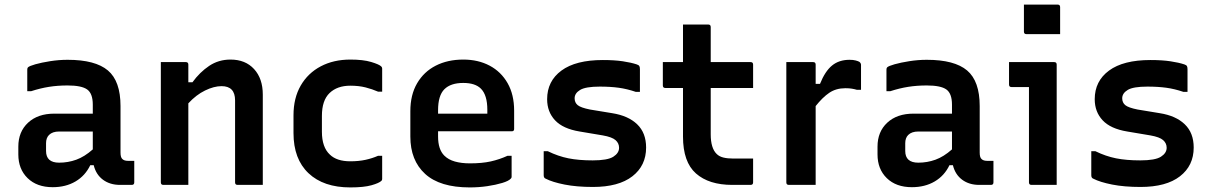

<svg xmlns="http://www.w3.org/2000/svg" viewBox="-20 -807 5280 838"><path d="M506 -344V-141Q506 -120 514 -113Q522 -105 538 -105H566V-11Q566 0 555 0H504Q460 0 429.5 -22.5Q399 -45 389 -86H374Q352 -40 309.5 -15Q267 10 210 10Q141 10 100.5 -29.5Q60 -69 60 -133V-167Q60 -232 102.5 -271.5Q145 -311 217 -311H385V-350Q385 -399 360.5 -416.5Q336 -434 275 -434Q232 -434 194 -428Q156 -422 116 -409H99V-503Q99 -510 102 -513Q108 -519 134.5 -526.5Q161 -534 199 -540Q237 -546 275 -546Q396 -546 451 -499.5Q506 -453 506 -344ZM181 -148Q181 -97 238 -97Q277 -97 313 -110Q349 -123 385 -155V-233H238Q209 -233 194 -218Q181 -205 181 -182Z M802 0H693Q682 0 682 -11V-536H791Q802 -536 802 -525V-448H820Q852 -492 893 -519.5Q934 -547 986 -547Q1051 -547 1089 -505.5Q1127 -464 1127 -394V0H1017Q1006 0 1006 -11V-369Q1006 -431 947 -431Q914 -431 875 -412Q836 -393 802 -356Z M1509 -547Q1565 -547 1600 -536.5Q1635 -526 1644 -517Q1648 -513 1648 -508V-407H1630Q1605 -418 1575.5 -425.5Q1546 -433 1509 -433Q1452 -433 1418.5 -401Q1385 -369 1385 -301V-232Q1385 -164 1420 -132Q1450 -103 1509 -103Q1546 -103 1575.5 -109.5Q1605 -116 1630 -127H1648V-26Q1648 -21 1645 -18Q1635 -8 1601.5 1.5Q1568 11 1509 11Q1392 11 1326.5 -51Q1261 -113 1261 -226V-304Q1261 -379 1292.5 -433.5Q1324 -488 1380 -517.5Q1436 -547 1509 -547Z M2002 -547Q2067 -547 2117 -520.5Q2167 -494 2195.5 -444Q2224 -394 2224 -324V-244Q2224 -234 2214 -234H1892V-211Q1892 -155 1919 -128Q1937 -110 1965.5 -102Q1994 -94 2031 -94Q2084 -94 2122 -102.5Q2160 -111 2195 -127H2213V-35Q2213 -30 2209 -27Q2200 -17 2172 -8.5Q2144 0 2107 5.5Q2070 11 2030 11Q1900 11 1835.5 -48Q1771 -107 1771 -211V-322Q1771 -393 1800.5 -443.5Q1830 -494 1882 -520.5Q1934 -547 2002 -547ZM2002 -445Q1947 -445 1919.5 -417.5Q1892 -390 1892 -326V-311H2107V-328Q2107 -392 2079 -420Q2054 -445 2002 -445Z M2567 -107Q2632 -107 2657 -123Q2682 -139 2682 -162Q2682 -182 2666.5 -195.5Q2651 -209 2611 -216L2510 -233Q2437 -245 2402.5 -282Q2368 -319 2368 -374Q2368 -453 2430.5 -499Q2493 -545 2611 -545Q2662 -545 2698.5 -539.5Q2735 -534 2759 -526Q2768 -523 2770.5 -518.5Q2773 -514 2773 -505V-406H2755Q2717 -419 2680.5 -424Q2644 -429 2598 -429Q2536 -429 2512 -414.5Q2488 -400 2488 -378Q2488 -359 2501.5 -348Q2515 -337 2555 -329L2652 -313Q2722 -302 2761 -264.5Q2800 -227 2800 -163Q2800 -84 2740 -37.5Q2680 9 2568 9Q2497 9 2444 -1.5Q2391 -12 2362 -27Q2353 -30 2353 -42V-147H2371Q2416 -125 2461 -116Q2506 -107 2567 -107Z M3267 -115V-11Q3267 0 3256 0H3176Q3074 0 3017.5 -50Q2961 -100 2961 -211V-423H2884Q2873 -423 2873 -434V-536H2961V-700H3071Q3082 -700 3082 -689V-536H3256Q3267 -536 3267 -525V-423H3082V-221Q3082 -160 3108 -135Q3119 -124 3137 -119.5Q3155 -115 3180 -115Z M3540 0H3423Q3412 0 3412 -11V-536H3529Q3540 -536 3540 -525V-441H3559Q3581 -496 3611.5 -521Q3642 -546 3688 -546Q3704 -546 3715 -543Q3726 -540 3731 -537Q3738 -531 3738 -524V-415H3720Q3710 -418 3698 -420Q3686 -422 3670 -422Q3629 -422 3599.5 -402Q3570 -382 3540 -344Z M4256 -344V-141Q4256 -120 4264 -113Q4272 -105 4288 -105H4316V-11Q4316 0 4305 0H4254Q4210 0 4179.5 -22.5Q4149 -45 4139 -86H4124Q4102 -40 4059.5 -15Q4017 10 3960 10Q3891 10 3850.5 -29.5Q3810 -69 3810 -133V-167Q3810 -232 3852.5 -271.5Q3895 -311 3967 -311H4135V-350Q4135 -399 4110.5 -416.5Q4086 -434 4025 -434Q3982 -434 3944 -428Q3906 -422 3866 -409H3849V-503Q3849 -510 3852 -513Q3858 -519 3884.5 -526.5Q3911 -534 3949 -540Q3987 -546 4025 -546Q4146 -546 4201 -499.5Q4256 -453 4256 -344ZM3931 -148Q3931 -97 3988 -97Q4027 -97 4063 -110Q4099 -123 4135 -155V-233H3988Q3959 -233 3944 -218Q3931 -205 3931 -182Z M4471 -11V-427H4395Q4384 -427 4384 -438V-536H4581Q4592 -536 4592 -525V0H4482Q4471 0 4471 -11ZM4449 -787H4596Q4607 -787 4607 -776V-658H4460Q4449 -658 4449 -669Z M4957 -107Q5022 -107 5047 -123Q5072 -139 5072 -162Q5072 -182 5056.5 -195.5Q5041 -209 5001 -216L4900 -233Q4827 -245 4792.5 -282Q4758 -319 4758 -374Q4758 -453 4820.5 -499Q4883 -545 5001 -545Q5052 -545 5088.5 -539.5Q5125 -534 5149 -526Q5158 -523 5160.5 -518.5Q5163 -514 5163 -505V-406H5145Q5107 -419 5070.5 -424Q5034 -429 4988 -429Q4926 -429 4902 -414.5Q4878 -400 4878 -378Q4878 -359 4891.5 -348Q4905 -337 4945 -329L5042 -313Q5112 -302 5151 -264.5Q5190 -227 5190 -163Q5190 -84 5130 -37.5Q5070 9 4958 9Q4887 9 4834 -1.5Q4781 -12 4752 -27Q4743 -30 4743 -42V-147H4761Q4806 -125 4851 -116Q4896 -107 4957 -107Z"/></svg>

Font: Recursive Sn Lnr St SmB
Style: Regular
Weight: 600
Version: Version 1.079;hotconv 1.0.112;makeotfexe 2.5.65598; ttfautoh